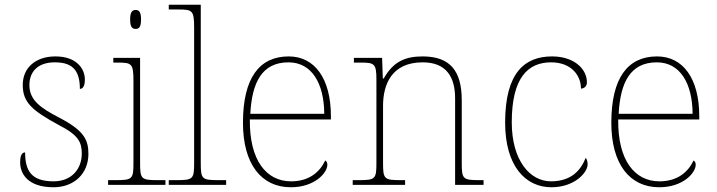

<svg xmlns="http://www.w3.org/2000/svg" viewBox="-20 -780 3024 810"><path d="M206 10C292 10 353 -47 353 -131C353 -191 333 -230 231 -283C150 -325 104 -358 104 -421C104 -476 138 -517 211 -517C278 -517 317 -491 317 -405C331 -405 338 -419 338 -445C338 -489 304 -542 214 -542C129 -542 76 -493 76 -422C76 -349 113 -315 229 -252C311 -210 325 -180 325 -132C325 -69 284 -15 206 -15C111 -15 86 -61 86 -137C72 -137 65 -123 65 -95C65 -50 94 10 206 10Z M552 -658C567 -658 575 -666 575 -698C575 -729 567 -738 552 -738C538 -738 529 -729 529 -698C529 -666 538 -658 552 -658ZM436 0H678V-20H648C575 -20 571 -24 571 -94V-536H458V-516H476C536 -516 543 -512 543 -438V-94C543 -24 539 -20 466 -20H436Z M692 0H934V-20H904C831 -20 827 -24 827 -94V-760H692V-740H732C792 -740 799 -736 799 -662V-94C799 -24 795 -20 722 -20H692Z M1207 10C1308 10 1361 -51 1361 -85C1361 -94 1358 -99 1352 -103C1329 -54 1284 -15 1208 -15C1104 -15 1032 -103 1034 -276H1376V-290C1376 -448 1308 -542 1198 -542C1074 -542 1005 -451 1005 -262C1005 -87 1083 10 1207 10ZM1348 -300H1036C1043 -432 1085 -517 1197 -517C1295 -517 1347 -429 1348 -300Z M1468 0H1689V-20H1673C1600 -20 1596 -24 1596 -94V-334C1596 -423 1632 -517 1763 -517C1864 -517 1900 -454 1900 -365V0H2020V-20H2005C1932 -20 1928 -24 1928 -94V-357C1928 -482 1878 -542 1763 -542C1689 -542 1639 -520 1599 -449H1595L1592 -536H1473V-516H1501C1561 -516 1568 -511 1568 -442V-94C1568 -24 1564 -20 1491 -20H1468Z M2306 10C2405 10 2459 -53 2459 -86C2459 -98 2457 -106 2451 -114C2429 -60 2390 -16 2306 -15C2216 -14 2139 -103 2139 -264C2139 -452 2207 -517 2305 -517C2390 -517 2431 -462 2431 -406C2446 -407 2456 -417 2456 -433C2456 -490 2401 -542 2309 -542C2195 -542 2111 -475 2111 -263C2111 -78 2198 10 2306 10Z M2761 10C2862 10 2915 -51 2915 -85C2915 -94 2912 -99 2906 -103C2883 -54 2838 -15 2762 -15C2658 -15 2586 -103 2588 -276H2930V-290C2930 -448 2862 -542 2752 -542C2628 -542 2559 -451 2559 -262C2559 -87 2637 10 2761 10ZM2902 -300H2590C2597 -432 2639 -517 2751 -517C2849 -517 2901 -429 2902 -300Z"/></svg>

Font: Noto Serif Gurmukhi Thin
Style: Regular
Weight: 100
Designer: Vaibhav Singh and the Monotype Design Team
Foundry: Monotype Imaging Inc.
Version: Version 2.004